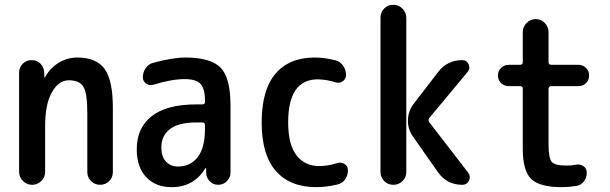

<svg xmlns="http://www.w3.org/2000/svg" viewBox="-20 -770 2540 800"><path d="M59.6 -53.7V-467.8Q59.6 -489.3 74.7 -504.4Q89.8 -519.5 111.3 -519.5Q133.8 -519.5 148.4 -504.9Q163.1 -490.2 164.1 -467.8L165 -448.2Q165 -447.3 166 -447.3Q168 -447.3 168 -449.2Q189.5 -487.3 225.1 -508.8Q260.7 -530.3 301.8 -530.3Q380.9 -530.3 415.5 -483.4Q450.2 -436.5 450.2 -320.3V-52.7Q450.2 -30.3 434.6 -15.1Q418.9 0 397 0Q375 0 359.4 -15.6Q343.8 -31.2 343.8 -52.7V-300.8Q343.8 -382.8 327.1 -409.2Q310.5 -435.5 266.6 -435.5Q224.6 -435.5 196.3 -385.7Q168 -335.9 168 -244.1V-53.7Q168 -31.2 151.9 -15.6Q135.7 0 113.8 0Q91.8 0 75.7 -16.1Q59.6 -32.2 59.6 -53.7Z M797.9 -259.8Q724.6 -259.8 688.5 -232.4Q652.3 -205.1 652.3 -155.3Q652.3 -117.2 671.4 -96.7Q690.4 -76.2 721.7 -76.2Q773.4 -76.2 803.7 -115.2Q834 -154.3 834 -232.4V-249Q834 -259.8 823.2 -259.8ZM695.3 9.8Q628.9 9.8 589.4 -31.7Q549.8 -73.2 549.8 -148.4Q549.8 -237.3 612.3 -286.1Q674.8 -335 797.9 -335H823.2Q834 -335 834 -345.7V-351.6Q834 -400.4 815.4 -420.4Q796.9 -440.4 750 -440.4Q695.3 -440.4 619.1 -417Q602.5 -412.1 588.9 -421.9Q575.2 -431.6 575.2 -448.2Q575.2 -469.7 587.4 -486.8Q599.6 -503.9 620.1 -508.8Q700.2 -530.3 752 -530.3Q858.4 -530.3 899.4 -487.8Q940.4 -445.3 940.4 -332V-49.8Q940.4 -30.3 925.3 -15.1Q910.2 0 889.6 0Q868.2 0 854 -14.6Q839.8 -29.3 838.9 -49.8V-69.3Q838.9 -70.3 837.9 -70.3Q835.9 -70.3 835.9 -69.3Q788.1 9.8 695.3 9.8Z M1297.9 9.8Q1188.5 9.8 1129.4 -57.6Q1070.3 -125 1070.3 -259.8Q1070.3 -394.5 1127.4 -462.4Q1184.6 -530.3 1292 -530.3Q1332 -530.3 1377.9 -518.6Q1397.5 -513.7 1409.7 -496.1Q1421.9 -478.5 1421.9 -458Q1421.9 -441.4 1408.2 -431.6Q1394.5 -421.9 1378.9 -426.8Q1341.8 -438.5 1304.7 -439.5Q1180.7 -439.5 1180.7 -259.8Q1180.7 -168 1215.3 -123Q1250 -78.1 1309.6 -78.1Q1347.7 -78.1 1385.7 -90.8Q1401.4 -95.7 1415.5 -86.9Q1429.7 -78.1 1429.7 -61.5Q1429.7 -39.1 1418 -22.5Q1406.2 -5.9 1384.8 -1Q1337.9 9.8 1297.9 9.8Z M1928.7 -470.7 1769.5 -279.3Q1761.7 -269.5 1768.6 -260.7L1930.7 -50.8Q1942.4 -35.2 1934.1 -17.6Q1925.8 0 1906.2 0Q1841.8 0 1804.7 -52.7L1701.2 -200.2Q1678.7 -231.4 1679.7 -269.5Q1680.7 -307.6 1704.1 -337.9L1804.7 -468.8Q1842.8 -519.5 1906.2 -519.5Q1924.8 -519.5 1932.6 -502Q1940.4 -484.4 1928.7 -470.7ZM1565.4 -53.7V-696.3Q1565.4 -718.8 1580.6 -734.4Q1595.7 -750 1618.7 -750Q1641.6 -750 1657.2 -733.9Q1672.9 -717.8 1672.9 -696.3V-53.7Q1672.9 -31.2 1657.2 -15.6Q1641.6 0 1618.7 0Q1595.7 0 1580.6 -16.1Q1565.4 -32.2 1565.4 -53.7Z M2099.6 -411.1Q2081.1 -411.1 2067.9 -423.8Q2054.7 -436.5 2054.7 -455.6Q2054.7 -474.6 2067.9 -487.3Q2081.1 -500 2099.6 -500H2146.5Q2158.2 -500 2158.2 -510.7V-635.7Q2158.2 -658.2 2174.3 -674.3Q2190.4 -690.4 2212.4 -690.4Q2234.4 -690.4 2250 -674.3Q2265.6 -658.2 2265.6 -635.7V-510.7Q2265.6 -500 2277.3 -500H2389.6Q2408.2 -500 2421.4 -487.3Q2434.6 -474.6 2434.6 -455.6Q2434.6 -436.5 2421.9 -423.8Q2409.2 -411.1 2389.6 -411.1H2277.3Q2266.6 -411.1 2265.6 -400.4V-169.9Q2265.6 -111.3 2278.8 -95.7Q2292 -80.1 2339.8 -80.1Q2362.3 -80.1 2380.9 -84Q2397.5 -86.9 2411.1 -77.6Q2424.8 -68.4 2424.8 -50.8Q2424.8 -29.3 2412.6 -13.7Q2400.4 2 2379.9 4.9Q2347.7 9.8 2320.3 9.8Q2229.5 9.8 2193.8 -23.9Q2158.2 -57.6 2158.2 -150.4V-400.4Q2158.2 -411.1 2146.5 -411.1Z"/></svg>

Font: Rounded-X Mgen+ 2m medium
Style: Regular
Weight: 500
Designer: [Source Han Sans]
Ryoko NISHIZUKA  (kana & ideographs); Paul D. Hunt (Latin, Greek & Cyrillic); Wenlong ZHANG  (bopomofo
Version: Version 1.059.20150602